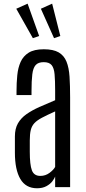

<svg xmlns="http://www.w3.org/2000/svg" viewBox="-20 -1006 460 1032"><path d="M179.2 5.9Q118.7 5.9 89.4 -43.9Q60.1 -93.8 60.1 -185.1V-272.5Q60.1 -314.5 76.4 -343Q92.8 -371.6 122.3 -392.3Q151.9 -413.1 191.2 -430.7Q230.5 -448.2 276.4 -467.3V-519Q276.4 -572.8 273.4 -606.4Q270.5 -640.1 257.6 -656Q244.6 -671.9 214.8 -671.9Q185.5 -671.9 171.6 -656.2Q157.7 -640.6 153.6 -606.2Q149.4 -571.8 149.4 -515.1V-495.1H68.8V-515.1Q68.8 -560.1 72.8 -600.8Q76.7 -641.6 90.8 -673.1Q105 -704.6 134.3 -722.9Q163.6 -741.2 215.3 -741.2Q266.6 -741.2 295.4 -724.4Q324.2 -707.5 337.4 -674.8Q350.6 -642.1 353.8 -593.8Q356.9 -545.4 356.9 -482.4V0H276.4V-57.1Q272.9 -46.9 261.5 -31.7Q250 -16.6 229.5 -5.4Q209 5.9 179.2 5.9ZM196.8 -60.5Q224.6 -60.5 246.6 -77.1Q268.6 -93.8 276.4 -108.9V-407.2Q232.9 -387.7 206.1 -373.5Q179.2 -359.4 165 -344.2Q150.9 -329.1 145.5 -307.4Q140.1 -285.6 140.1 -251.5V-190.4Q140.1 -120.6 151.4 -90.6Q162.6 -60.5 196.8 -60.5ZM156.7 -800.8 67.4 -959 128.4 -986.3 190.4 -812.5ZM270.5 -800.8 199.7 -959 260.3 -986.3 304.2 -812.5Z"/></svg>

Font: Antonio ExtraLight
Style: Regular
Weight: 250
Designer: Vernon Adams
Foundry: Vernon Adams
Version: Version 1.002